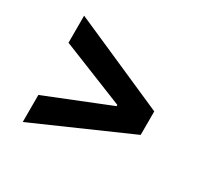

<svg xmlns="http://www.w3.org/2000/svg" viewBox="-123 -733 926 884"><g transform="rotate(30 340.0 -291.5)"><path d="M589.8 -228.3 89.8 -8.2V-152L432.2 -289.4L427.6 -282V-299.7L432.2 -292.3L89.8 -429.7V-573.5L589.8 -353.3Z"/></g></svg>

Font: InterMG
Style: Bold
Weight: 700
Designer: Rasmus Andersson
Foundry: rsms
Version: Version 3.019;December 26, 2023;FontCreator 15.0.0.2955 64-b